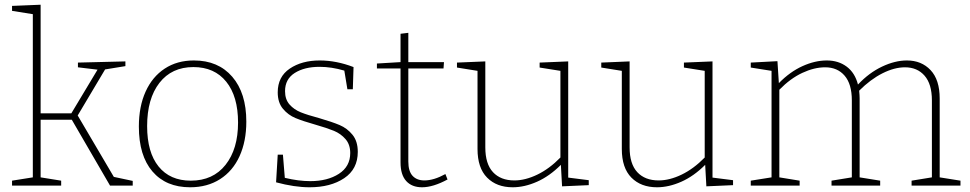

<svg xmlns="http://www.w3.org/2000/svg" viewBox="-20 -786 4109 813"><path d="M309 -297 462 -37 542 -20V0H446L284 -279H152V-35L239 -21V0H31V-21L119 -35V-726L31 -740V-761L152 -766V-306H282L393 -491L310 -501V-521L511 -526V-506L425 -492Z M1023 -271Q1023 -188 994.5 -125Q966 -62 912 -27.5Q858 7 785 7Q683 7 625.5 -60Q568 -127 568 -250Q568 -335 596.5 -398Q625 -461 677.5 -495.5Q730 -530 801 -530Q904 -530 963.5 -461Q1023 -392 1023 -271ZM603 -252Q603 -141 651.5 -81Q700 -21 788 -21Q882 -21 935 -88Q988 -155 988 -267Q988 -378 938 -440Q888 -502 799 -502Q707 -502 655 -435Q603 -368 603 -252Z M1331 -286Q1386 -270 1418 -256.5Q1450 -243 1472.5 -215.5Q1495 -188 1495 -143Q1495 -70 1437.5 -31.5Q1380 7 1291 7Q1227 7 1149 -14L1156 -131H1178L1186 -33Q1244 -19 1294 -19Q1367 -19 1415 -50Q1463 -81 1463 -138Q1463 -174 1443 -197Q1423 -220 1394 -232Q1365 -244 1316 -258Q1263 -273 1231.5 -286Q1200 -299 1178 -325.5Q1156 -352 1156 -395Q1156 -461 1207 -495.5Q1258 -530 1334 -530Q1404 -530 1477 -502L1474 -408H1451L1438 -487Q1384 -503 1333 -503Q1269 -503 1228 -477Q1187 -451 1187 -400Q1187 -365 1206 -343.5Q1225 -322 1253.5 -310.5Q1282 -299 1331 -286Z M1875 -26Q1814 7 1767 7Q1724 7 1700 -19.5Q1676 -46 1676 -98V-496H1576V-517L1676 -523V-643L1709 -647V-523H1860L1858 -496H1709V-102Q1709 -61 1727 -41.5Q1745 -22 1777 -22Q1817 -22 1866 -49Z M2386 -34 2473 -23V-2L2360 3L2355 -88Q2307 -40 2254 -16.5Q2201 7 2151 7Q2083 7 2042.5 -34Q2002 -75 2002 -155V-486L1915 -500V-521L2035 -526V-162Q2035 -92 2067.5 -57Q2100 -22 2158 -22Q2204 -22 2255 -46.5Q2306 -71 2353 -119V-486L2265 -500V-521L2386 -526Z M2997 -34 3084 -23V-2L2971 3L2966 -88Q2918 -40 2865 -16.5Q2812 7 2762 7Q2694 7 2653.5 -34Q2613 -75 2613 -155V-486L2526 -500V-521L2646 -526V-162Q2646 -92 2678.5 -57Q2711 -22 2769 -22Q2815 -22 2866 -46.5Q2917 -71 2964 -119V-486L2876 -500V-521L2997 -526Z M3959 -35 4047 -21V0H3840V-21L3926 -35V-361Q3926 -430 3895 -465.5Q3864 -501 3812 -501Q3767 -501 3716.5 -475.5Q3666 -450 3618 -402Q3620 -382 3620 -370V-35L3707 -21V0H3501V-21L3587 -35V-361Q3587 -430 3556.5 -465.5Q3526 -501 3474 -501Q3428 -501 3377.5 -477.5Q3327 -454 3280 -406V-35L3366 -21V0H3159V-21L3247 -35V-486L3159 -500V-521L3272 -527L3278 -434Q3325 -482 3378 -506Q3431 -530 3481 -530Q3530 -530 3565 -504Q3600 -478 3613 -428Q3660 -478 3715 -504Q3770 -530 3820 -530Q3882 -530 3920.5 -489Q3959 -448 3959 -369Z"/></svg>

Font: Bitter Pro ExtraLight
Style: Regular
Weight: 275
Designer: Sol Matas, and Bitter project Authors
Foundry: Sol Matas
Version: Version 1.010